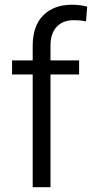

<svg xmlns="http://www.w3.org/2000/svg" viewBox="-20 -780 383 800"><path d="M190.4 0H116.2V-469.7H30.3V-528.3H116.2V-588.9Q116.2 -671.9 160.2 -716.1Q204.1 -760.3 280.8 -760.3Q313.5 -760.3 343.3 -752.4L338.4 -690.9Q317.4 -695.8 287.1 -695.8Q241.7 -695.8 216.1 -668.2Q190.4 -640.6 190.4 -588.9V-528.3H309.6V-469.7H190.4Z"/></svg>

Font: Vazirmatn RD UI Light
Style: Regular
Weight: 300
Designer: Saber Rastikerdar
Foundry: Saber Rastikerdar
Version: Version 33.003